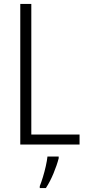

<svg xmlns="http://www.w3.org/2000/svg" viewBox="-20 -734 444 975"><path d="M83 0V-714H139V-51H384V0ZM278 70Q269 105 251.5 147Q234 189 213 221H182V211Q189 194 197.5 166.5Q206 139 212.5 110Q219 81 221 61H278Z"/></svg>

Font: Noto Sans Gujarati UI Condensed Light
Style: Regular
Weight: 300
Width: 3
Designer: Jelle Bosma - Monotype Design Team, Universal Thirst
Foundry: Monotype Imaging Inc.
Version: Version 2.106; ttfautohint (v1.8.4.7-5d5b)